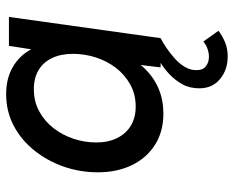

<svg xmlns="http://www.w3.org/2000/svg" viewBox="-88 -454 760 624"><g transform="rotate(-90 292.0 -142.0)"><path d="M235 9Q176 9 133 -18.5Q90 -46 67 -94Q44 -142 44 -204Q44 -262 62.5 -315Q81 -368 115 -410.5Q149 -453 195.5 -477.5Q242 -502 298 -502Q344 -502 378.5 -484.5Q413 -467 434.5 -436Q456 -405 459 -362L433 -351L455 -493H549L480 0H385L402 -142L429 -130Q410 -81 380.5 -51Q351 -21 314.5 -6Q278 9 235 9ZM258 -81Q298 -81 330 -99Q362 -117 384 -146Q406 -175 417.5 -211Q429 -247 429 -285Q429 -324 415.5 -352.5Q402 -381 376.5 -396.5Q351 -412 314 -412Q274 -412 242 -394.5Q210 -377 187.5 -348Q165 -319 153 -283Q141 -247 141 -209Q141 -170 155.5 -141Q170 -112 196 -96.5Q222 -81 258 -81ZM421 218Q377 218 347 193Q317 168 317 126Q317 94 330.5 70Q344 46 364 27.5Q384 9 403 -2L480 0Q466 7 449 18.5Q432 30 415 45Q398 60 387 78Q376 96 376 116Q376 138 389 147.5Q402 157 419 157Q432 157 445 152.5Q458 148 469 139L504 188Q487 201 466.5 209.5Q446 218 421 218Z"/></g></svg>

Font: Hanken Grotesk Medium
Style: Italic
Weight: 500
Italic angle: -8°
Designer: Alfredo Marco Pradil
Foundry: Hanken Design Co.
Version: Version 3.013